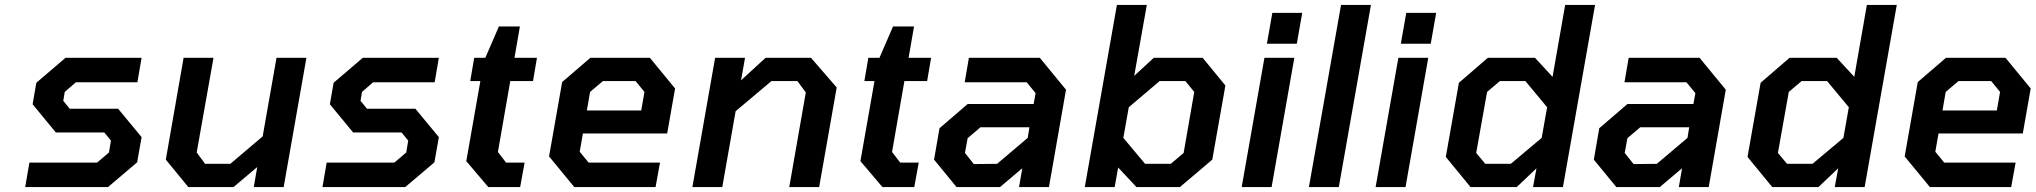

<svg xmlns="http://www.w3.org/2000/svg" viewBox="-20 -757 8238 777"><path d="M82 0 99 -99H373L421 -140L429 -188L402 -221H206L112 -335L127 -422L245 -523H553L536 -424H287L242 -385L236 -349L262 -317H458L553 -202L535 -100L417 0Z M742 0 651 -111 723 -523H844L776 -140L810 -94H912L1043 -205L1099 -523H1220L1128 0H1007L1021 -81L925 0Z M1285 0 1302 -99H1576L1624 -140L1632 -188L1605 -221H1409L1315 -335L1330 -422L1448 -523H1756L1739 -424H1490L1445 -385L1439 -349L1465 -317H1661L1756 -202L1738 -100L1620 0Z M1956 0 1867 -105 1924 -429H1883L1899 -523H1944L1999 -650H2084L2062 -523H2153L2137 -429H2045L1995 -142L2028 -99H2103L2085 0Z M2304 0 2202 -124 2255 -425 2369 -523H2610L2712 -399L2680 -217H2339L2326 -143L2362 -99H2651L2633 0ZM2355 -310H2575L2588 -385L2552 -429H2420L2368 -385Z M2782 0 2874 -523H2995L2979 -432L3078 -523H3262L3366 -403L3295 0H3174L3241 -383L3207 -429H3102L2957 -307L2903 0Z M3551 0 3462 -105 3519 -429H3478L3494 -523H3539L3594 -650H3679L3657 -523H3748L3732 -429H3640L3590 -142L3623 -99H3698L3680 0Z M3851 0 3760 -111 3782 -238 3896 -336H4163L4171 -380L4135 -424H3884L3901 -523H4188L4294 -394L4225 0H4104L4117 -76L4027 0ZM3921 -93 4015 -94 4139 -199 4146 -242H3948L3896 -198L3885 -138Z M4370 0 4500 -737H4621L4570 -450L4649 -523H4847L4939 -411L4886 -111L4755 0H4579L4505 -79L4491 0ZM4614 -94H4718L4770 -138L4813 -385L4777 -429H4673L4548 -323L4526 -199Z M5107 -580 5129 -705H5250L5228 -580ZM5005 0 5097 -523H5218L5126 0Z M5277 0 5407 -737H5528L5398 0Z M5649 -580 5671 -705H5792L5770 -580ZM5547 0 5639 -523H5760L5668 0Z M5931 0 5831 -122 5884 -422 6001 -523H6192L6263 -446L6314 -737H6435L6305 0H6184L6198 -76L6118 0ZM6094 -94 6219 -199 6241 -323 6153 -429H6050L5998 -385L5954 -138L5991 -94Z M6521 0 6430 -111 6452 -238 6566 -336H6833L6841 -380L6805 -424H6554L6571 -523H6858L6964 -394L6895 0H6774L6787 -76L6697 0ZM6591 -93 6685 -94 6809 -199 6816 -242H6618L6566 -198L6555 -138Z M7152 0 7052 -122 7105 -422 7222 -523H7413L7484 -446L7535 -737H7656L7526 0H7405L7419 -76L7339 0ZM7315 -94 7440 -199 7462 -323 7374 -429H7271L7219 -385L7175 -138L7212 -94Z M7790 0 7688 -124 7741 -425 7855 -523H8096L8198 -399L8166 -217H7825L7812 -143L7848 -99H8137L8119 0ZM7841 -310H8061L8074 -385L8038 -429H7906L7854 -385Z"/></svg>

Font: Tomorrow Medium
Style: Italic
Weight: 500
Italic angle: -10°
Designer: Tony de Marco, Monica Rizzolli
Foundry: Just in Type
Version: Version 2.002